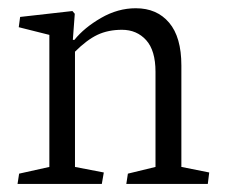

<svg xmlns="http://www.w3.org/2000/svg" viewBox="-20 -455 562 475"><path d="M236.8 -28.3 165.5 -42V-327.1Q194.8 -356.4 221.2 -368.9Q247.6 -381.3 281.7 -381.3Q318.4 -381.3 341.6 -355.7Q364.7 -330.1 364.7 -277.3V-42L296.4 -25.4L292.5 0H494.1L497.6 -28.3L428.7 -42V-293Q428.7 -363.3 398.4 -398.9Q368.2 -434.6 315.9 -434.6Q271.5 -434.6 230 -410.6Q188.5 -386.7 164.1 -356.4H160.2L165 -420.9L159.2 -427.7L29.8 -413.1L26.4 -387.7L102.1 -368.7V-42L27.3 -25.4L23.4 0H231.9Z"/></svg>

Font: Neuton Light
Style: Regular
Weight: 300
Designer: Brian M Zick
Foundry: Brian M Zick
Version: Version 1.560